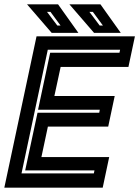

<svg xmlns="http://www.w3.org/2000/svg" viewBox="-37 -868 644 888"><path d="M-17 0 132 -700H587L557 -558.5H243.5L214.5 -424H493.5L463.5 -282.5H184.5L154.5 -141.5H468L438 0ZM62.5 -66H397L400 -80H79.5L136.5 -346.5H422L424.5 -360.5H139L195 -624H515.5L518.5 -638H184ZM521.5 -716H398L284 -848H427.5ZM439 -750 392.5 -813H376.5L424 -750ZM325.5 -716H202L88 -848H231.5ZM243 -750 196.5 -813H180.5L228 -750Z"/></svg>

Font: Tourney Thin
Style: Bold Italic
Weight: 700
Italic angle: -12°
Version: Version 1.015